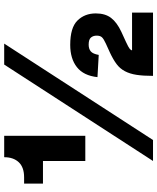

<svg xmlns="http://www.w3.org/2000/svg" viewBox="63 -813 750 916"><g transform="rotate(-90 438.0 -355.0)"><path d="M128 -323V-525H20V-615H50Q98 -615 122 -640.5Q146 -666 146 -710H248V-323ZM128 0 588 -710H688L228 0ZM534 0Q534 -47 539 -79Q544 -111 556.5 -134.5Q569 -158 590.5 -174Q612 -190 644 -205L688 -225Q710 -235 718 -243.5Q726 -252 726 -269Q726 -285 717 -296Q708 -307 683 -307Q663 -307 651 -297Q639 -287 634 -259L528 -265Q535 -331 575.5 -363Q616 -395 682 -395Q764 -395 798 -360.5Q832 -326 832 -273Q832 -228 810.5 -200Q789 -172 744 -151L696 -129Q670 -117 663 -111Q656 -105 656 -100H836V0Z"/></g></svg>

Font: Geist Black
Style: Regular
Weight: 400
Designer: Basement.studio, Andrés Briganti, Mateo Zaragoza
Foundry: Basement.studio, Vercel, Andrés Briganti, Guido Ferreyra, Mateo Zaragoza
Version: Version 1.401